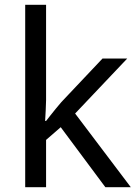

<svg xmlns="http://www.w3.org/2000/svg" viewBox="-20 -780 574 800"><path d="M172 -363Q172 -347 170.5 -321Q169 -295 168 -276H172Q178 -284 190 -299Q202 -314 214.5 -329.5Q227 -345 236 -355L407 -536H510L293 -307L525 0H419L233 -250L172 -197V0H85V-760H172Z"/></svg>

Font: Noto Sans Old Italic
Style: Regular
Weight: 400
Designer: Monotype Design Team
Foundry: Monotype Imaging Inc.
Version: Version 2.003; ttfautohint (v1.8.4.7-5d5b)